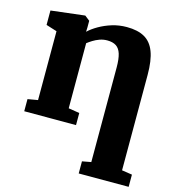

<svg xmlns="http://www.w3.org/2000/svg" viewBox="-118 -669 923 1010"><g transform="rotate(15 344.0 -163.5)"><path d="M403 242V176L451.5 167V-348Q451.5 -394.5 443 -421.8Q434.5 -449 416 -461Q397.5 -473 367.5 -473Q346 -473 326.5 -466Q307 -459 291 -449Q275 -439 263.5 -430V-75.5L323.5 -66V0H41.5V-66L96.5 -75.5V-450.5L37.5 -469V-547.5L219 -569H222L248.5 -548V-511.5L247.5 -488Q268.5 -508 299.8 -526Q331 -544 369 -555.8Q407 -567.5 449 -567.5Q508 -567.5 545.5 -546.5Q583 -525.5 601 -478.2Q619 -431 619 -352.5V167L675 175.5V242Z"/></g></svg>

Font: Merriweather Light 18pt Black
Style: Regular
Weight: 900
Version: Version 2.100